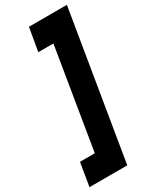

<svg xmlns="http://www.w3.org/2000/svg" viewBox="-301 -804 878 1078"><g transform="rotate(-30 138.0 -265.0)"><path d="M-38 60H58L165 -590H67L93 -740H339L182 210H-63Z"/></g></svg>

Font: Georama Semi Condensed Black
Style: Italic
Weight: 900
Width: 4
Italic angle: -9°
Designer: Jean-Baptiste Levee
Foundry: Production Type
Version: Version 1.000